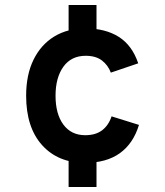

<svg xmlns="http://www.w3.org/2000/svg" viewBox="-20 -732 656 764"><path d="M318 -84Q211 -84 147.5 -154.5Q84 -225 84 -351Q84 -434.5 113.5 -494.5Q143 -554.5 196 -586.8Q249 -619 320 -619Q399.5 -619 452.8 -585.2Q506 -551.5 530 -480L421 -443Q410 -472.5 385.8 -491.2Q361.5 -510 321 -510Q263.5 -510 232.2 -466.5Q201 -423 201 -351Q201 -278.5 232.2 -236.2Q263.5 -194 319 -194Q360.5 -194 386.2 -213.5Q412 -233 424 -269L533 -235Q510.5 -161 457 -122.5Q403.5 -84 318 -84ZM253 12V-98H364V12ZM253 -602V-712H364V-602Z"/></svg>

Font: Overpass Mono
Style: Bold
Weight: 700
Monospace: yes
Designer: Delve Withrington, Dave Bailey
Foundry: Delve Fonts LLC
Version: Version 4.000